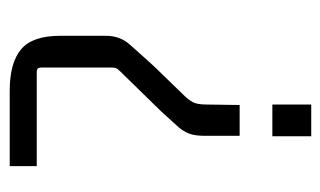

<svg xmlns="http://www.w3.org/2000/svg" viewBox="-156 -520 676 405"><g transform="rotate(-90 182.5 -318.0)"><path d="M163 -151H98V-224Q98 -246 103 -258.5Q108 -271 119.5 -283.5Q131 -296 150 -317L234 -403Q239 -408 240.5 -411Q242 -414 242 -421V-570Q242 -579 233 -579H34V-636H193Q252 -636 280.5 -612Q309 -588 309 -530V-434Q309 -404 292 -384.5Q275 -365 245 -332L181 -266Q170 -254 167 -245Q164 -236 164 -219ZM164 0H97V-82H164Z"/></g></svg>

Font: Gemunu Libre ExtraLight Light
Style: Regular
Weight: 300
Version: Version 1.100